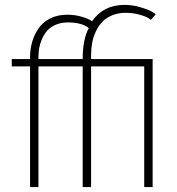

<svg xmlns="http://www.w3.org/2000/svg" viewBox="-20 -760 721 780"><path d="M102.1 0V-490.2H27.8V-520H102.1V-527.8Q102.1 -560.1 110.6 -589.6Q119.1 -619.1 136.5 -644.5Q153.8 -669.9 183.8 -685.1Q213.9 -700.2 252.9 -700.2Q284.2 -700.2 311.8 -692.1Q339.4 -684.1 354 -673.8Q400.4 -740.2 485.8 -740.2Q516.6 -740.2 546.9 -731.7Q577.1 -723.1 592.5 -715.1Q607.9 -707 612.8 -702.1L592.8 -679.2Q581.5 -690.4 551.5 -699.2Q521.5 -708 490.2 -708Q460 -708 435.5 -697.8Q411.1 -687.5 395.5 -671.1Q379.9 -654.8 369.4 -632.3Q358.9 -609.9 354.5 -586.7Q350.1 -563.5 350.1 -539.1V-520H600.1V0H565.9V-490.2H350.1V0H315.9V-490.2H136.2V0ZM136.2 -520H315.9Q315.9 -600.1 340.8 -646Q312 -668.9 255.9 -668.9Q228.5 -668.9 207 -659.7Q185.5 -650.4 172.6 -636.2Q159.7 -622.1 151.1 -602.8Q142.6 -583.5 139.4 -565.4Q136.2 -547.4 136.2 -528.8Z"/></svg>

Font: Rawline ExtraLight
Style: Regular
Weight: 275
Designer: Matt McInerney, Pablo Impallari, Rodrigo Fuenzalida
Foundry: Matt McInerney, Pablo Impallari, Rodrigo Fuenzalida
Version: Version 4.020;PS 004.020;hotconv 1.0.88;makeotf.lib2.5.64775